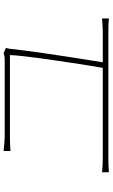

<svg xmlns="http://www.w3.org/2000/svg" viewBox="195 -883 610 1040"><g transform="rotate(-90 500.0 -363.0)"><path d="M682.6 -111.3H846.7Q869.1 -111.3 919.9 -115.2V-78.1Q894.5 -81.1 846.7 -81.1H164.1Q128.9 -81.1 86.9 -78.1V-115.2Q123 -111.3 164.1 -111.3H652.3Q668.9 -202.1 694.8 -382.8Q720.7 -563.5 721.7 -614.3H280.3Q243.2 -614.3 202.1 -611.3V-648.4Q256.8 -642.6 279.3 -642.6H701.2Q714.8 -642.6 732.4 -648.4L760.7 -635.7Q757.8 -628.9 755.9 -616.2Q742.2 -480.5 682.6 -111.3Z"/></g></svg>

Font: Gen Shin Gothic Monospace ExtraLight
Style: Regular
Weight: 200
Designer: [Source Han Sans]
Ryoko NISHIZUKA  (kana & ideographs); Paul D. Hunt (Latin, Greek & Cyrillic); Wenlong ZHANG  (bopomofo
Version: Version 1.002.20150607